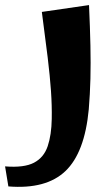

<svg xmlns="http://www.w3.org/2000/svg" viewBox="-107 -491 426 757"><path d="M243 -60Q227 111 151 183.5Q75 256 -74 244L-87 165Q-12 171 27 150.5Q66 130 81 85.5Q96 41 97 -22Q98 -75 94 -132.5Q90 -190 81 -264.5Q72 -339 58 -444L244 -471Q248 -382 249.5 -311.5Q251 -241 249.5 -180.5Q248 -120 243 -60Z"/></svg>

Font: Marhey SemiBold
Style: Regular
Weight: 600
Designer: Nur Syamsi & Bustanul Arifin
Foundry: Namelatype
Version: Version 1.000; ttfautohint (v1.8.4.7-5d5b)